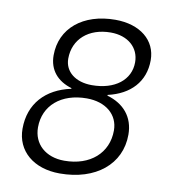

<svg xmlns="http://www.w3.org/2000/svg" viewBox="-81 -772 747 850"><g transform="rotate(10 293.0 -346.5)"><path d="M244.1 9.8C406.2 9.8 514.2 -79.1 514.2 -211.9C514.2 -291.5 467.8 -344.7 392.6 -366.2L393.1 -369.6C492.2 -392.1 554.2 -456.5 554.2 -553.7C554.2 -643.6 480.5 -703.1 369.6 -703.1C224.1 -703.1 127 -622.1 127 -501C127 -434.6 166 -390.1 230.5 -371.1L229.5 -368.2C117.7 -344.2 47.9 -269.5 47.9 -157.2C47.9 -57.1 126.5 9.8 244.1 9.8ZM254.4 -49.3C169.9 -49.3 114.3 -100.1 114.3 -174.8C114.3 -272.9 190.4 -338.4 305.2 -338.4C390.6 -338.4 447.8 -290.5 447.8 -219.2C447.8 -117.7 370.6 -49.3 254.4 -49.3ZM316.4 -399.9C242.7 -399.9 193.4 -439 193.4 -497.6C193.4 -585 259.8 -644 359.4 -644C436 -644 487.8 -599.1 487.8 -532.7C487.8 -453.1 419.4 -399.9 316.4 -399.9Z"/></g></svg>

Font: Cascadia Code NF Light
Style: Italic
Weight: 300
Italic angle: -10°
Monospace: yes
Designer: Aaron Bell
Foundry: Saja Typeworks
Version: Version 2404.023